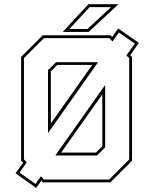

<svg xmlns="http://www.w3.org/2000/svg" viewBox="-20 -868 735 914"><path d="M152 26.5 54 -43 90.5 -94 80.5 -103V-597L183.5 -700H505.5L514 -692L542.5 -732.5L641 -664L600 -605.5L608.5 -597V-103L505.5 0H183.5L176.5 -7.5ZM271 -141.5H436.5L467 -172V-418.5ZM268 -128H243.5L480.5 -463.5V-439.5V-166.5L442 -128ZM149 7.5 175 -29 189.5 -13.5H500L595 -109V-591.5L581.5 -604L622 -660.5L546 -713.5L515.5 -670.5L500 -686.5H189.5L94 -591.5V-109L107.5 -95.5L73 -46.5ZM208.5 -234.5V-260V-534L247 -572H423H447ZM222 -280 419 -559H253L222 -528ZM278.5 -716 400.5 -848H544L402 -716ZM310.5 -730H396.5L508.5 -834H406.5Z"/></svg>

Font: Tourney Thin
Style: Regular
Weight: 100
Designer: Tyler Finck
Foundry: Etcetera Type Co
Version: Version 1.015